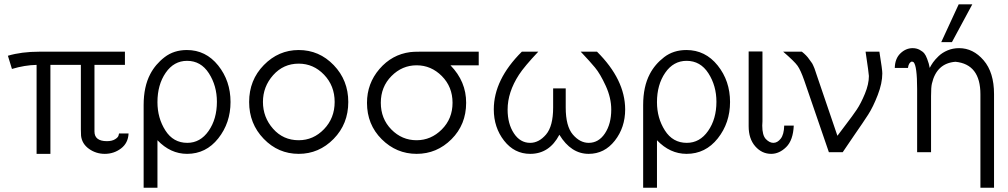

<svg xmlns="http://www.w3.org/2000/svg" viewBox="-20 -715 4734 902"><path d="M17.1 -453.1Q81.1 -472.2 166 -472.2H566.9V-410.2H423.8V-97.2Q423.8 -52.2 481.9 -51.8Q505.9 -51.8 520.5 -60.8Q535.2 -69.8 537.1 -79.1L539.1 -87.9H584Q582 -43 548.6 -17.6Q515.1 7.8 472.2 7.8Q431.2 7.8 398.2 -15.6Q365.2 -39.1 360.8 -77.1Q359.9 -86.9 359.9 -106.9V-410.2H216.8V7.8H151.9V-410.2Q96.7 -409.2 36.1 -391.1Z M654.8 167V-221.2Q654.8 -308.1 686 -367.2Q710 -413.1 753.4 -446.5Q796.9 -480 857.9 -480Q946.8 -480 1004.9 -407.5Q1063 -335 1063 -235.8Q1063 -137.7 1005.4 -64.9Q947.8 7.8 858.9 7.8Q780.8 7.8 719.7 -56.2V167ZM719.7 -234.9Q719.7 -160.6 756.8 -102.3Q793.9 -43.9 859.9 -43.9Q920.9 -43.9 960 -99.9Q999 -155.8 999 -236.8Q999 -312 961.4 -370.6Q923.8 -429.2 858.9 -429.2Q796.9 -429.2 758.3 -373Q719.7 -316.9 719.7 -234.9Z M1150.4 -235.8Q1150.4 -338.9 1219.5 -409.4Q1288.6 -480 1383.3 -480Q1479.5 -480 1547.9 -408.9Q1616.2 -337.9 1616.2 -235.8Q1616.2 -132.8 1547.4 -62.5Q1478.5 7.8 1383.3 7.8Q1287.1 7.8 1218.8 -63Q1150.4 -133.8 1150.4 -235.8ZM1383.3 -56.2Q1452.1 -56.2 1502.2 -108.2Q1552.2 -160.2 1552.2 -236.1Q1552.2 -312 1502.4 -364Q1452.6 -416 1383.3 -416Q1311.5 -416 1263.4 -362.1Q1215.3 -308.1 1215.3 -236.1Q1215.3 -164.1 1262.9 -110.1Q1310.5 -56.2 1383.3 -56.2Z M1704.1 -231.9Q1704.1 -322.8 1762.7 -390.9Q1821.3 -459 1907.2 -470.2Q1922.4 -472.2 1952.1 -472.2H2229V-408.2H2096.2Q2170.4 -332 2169.9 -231.9Q2169.9 -129.9 2101.1 -61Q2032.2 7.8 1937.3 7.8Q1842.3 7.8 1773.2 -61Q1704.1 -129.9 1704.1 -231.9ZM1937 -56.2Q2004.9 -56.2 2055.4 -106.7Q2106 -157.2 2106 -232.2Q2106 -307.1 2055.7 -357.7Q2005.4 -408.2 1937.3 -408.2Q1869.1 -408.2 1819.1 -357.7Q1769 -307.1 1769 -232.2Q1769 -157.2 1818.6 -106.7Q1868.2 -56.2 1937 -56.2Z M2299.8 -201.2Q2299.8 -341.3 2431.6 -472.2H2508.8Q2442.9 -402.3 2418 -363.8Q2364.7 -281.7 2364.7 -200.2Q2364.7 -133.3 2394.3 -88.6Q2423.8 -43.9 2470.7 -43.9Q2511.7 -43.9 2545.2 -83Q2578.6 -122.1 2578.6 -210V-299.8H2637.7V-210Q2637.7 -122.1 2671.1 -83Q2704.6 -43.9 2745.6 -43.9Q2792.5 -43.9 2822 -88.4Q2851.6 -132.8 2851.6 -200.2Q2851.6 -255.4 2825.7 -311.8Q2799.8 -368.2 2775.4 -397.5Q2751 -426.8 2716.8 -462.9Q2710.9 -468.8 2708 -472.2H2784.7Q2916.5 -341.3 2917 -201.2Q2917 -116.2 2868.4 -54.2Q2819.8 7.8 2745.6 7.8Q2662.6 7.8 2607.9 -82Q2561 7.8 2470.7 7.8Q2396.5 7.8 2348.1 -54.2Q2299.8 -116.2 2299.8 -201.2Z M3001.5 167V-221.2Q3001.5 -308.1 3032.7 -367.2Q3056.6 -413.1 3100.1 -446.5Q3143.6 -480 3204.6 -480Q3293.5 -480 3351.6 -407.5Q3409.7 -335 3409.7 -235.8Q3409.7 -137.7 3352.1 -64.9Q3294.4 7.8 3205.6 7.8Q3127.4 7.8 3066.4 -56.2V167ZM3066.4 -234.9Q3066.4 -160.6 3103.5 -102.3Q3140.6 -43.9 3206.5 -43.9Q3267.6 -43.9 3306.6 -99.9Q3345.7 -155.8 3345.7 -236.8Q3345.7 -312 3308.1 -370.6Q3270.5 -429.2 3205.6 -429.2Q3143.6 -429.2 3105 -373Q3066.4 -316.9 3066.4 -234.9Z M3497.1 -122.1V-473.1H3561L3562 -472.2V-145Q3562 -142.1 3561.5 -135Q3561 -127.9 3561 -125Q3561 -79.1 3578.1 -61.5Q3595.2 -43.9 3613.3 -43.9Q3632.3 -43.9 3647.7 -63.5Q3663.1 -83 3664.1 -125H3709Q3706.1 -56.2 3673.6 -24.2Q3641.1 7.8 3603 7.8Q3559.1 7.8 3528.1 -27.6Q3497.1 -63 3497.1 -122.1Z M3659.2 -472.2H3747.1Q3758.3 -463.4 3766.8 -454.6Q3775.4 -445.8 3781.7 -436.3Q3788.1 -426.8 3792.2 -421.9Q3796.4 -417 3800.8 -406.5Q3805.2 -396 3806.2 -394Q3807.1 -392.1 3811 -379.9L3814.9 -368.2L3914.1 -77.1Q3920.9 -86.9 3953.1 -128.9Q3985.4 -170.9 4004.9 -200Q4024.4 -229 4043.2 -274.4Q4062 -319.8 4062 -357.9Q4062 -367.7 4046.4 -472.2H4111.3Q4125.5 -384.3 4125 -370.1Q4125 -324.2 4103.5 -268.6Q4082 -212.9 4058.6 -176.5Q4035.2 -140.1 3994.1 -81.1Q3953.1 -22 3939 0H3874L3758.3 -336.9Q3741.2 -385.7 3726.8 -406Q3712.4 -426.3 3659.2 -472.2Z M4183.6 -396Q4184.6 -439.9 4210.2 -464.4Q4235.8 -488.8 4267.6 -488.8Q4285.6 -488.8 4300.3 -481Q4314.9 -473.1 4322.3 -464.1Q4329.6 -455.1 4335.7 -438.5Q4341.8 -421.9 4343.3 -416Q4344.7 -410.2 4347.7 -396Q4354.5 -409.2 4363.5 -422.1Q4372.6 -435.1 4389.6 -451.4Q4406.7 -467.8 4431.6 -478.3Q4456.5 -488.8 4485.8 -488.8Q4551.8 -488.8 4600.8 -431.9Q4649.9 -375 4649.9 -272.9V167H4585.9V-272Q4585.9 -413.1 4468.8 -424.8Q4379.9 -418 4357.9 -321.8Q4354 -305.7 4354 -263.2V0H4288.6V-296.9Q4288.6 -404.8 4272 -422.9L4267.6 -424.8L4263.7 -425.8Q4248.5 -420.9 4245.6 -396ZM4401.9 -517.1 4483.9 -694.8H4547.9L4452.1 -517.1Z"/></svg>

Font: CMU Bright
Style: Roman
Weight: 500
Version: Version 0.7.0